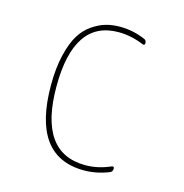

<svg xmlns="http://www.w3.org/2000/svg" viewBox="-86 -610 672 700"><g transform="rotate(15 250.0 -260.0)"><path d="M291 9.8Q94.7 9.8 94.7 -259.8Q94.7 -324.2 106.4 -373.5Q118.2 -422.9 136.2 -452.1Q154.3 -481.4 180.2 -499Q206.1 -516.6 230.5 -523.4Q254.9 -530.3 283.2 -530.3Q333 -530.3 377.9 -510.7Q387.7 -507.8 387.7 -496.1Q387.7 -486.3 377.9 -490.2Q331.1 -509.8 283.2 -509.8Q115.2 -509.8 115.2 -259.8Q115.2 -9.8 291 -9.8Q337.9 -9.8 384.8 -30.3Q394.5 -34.2 394.5 -24.4Q394.5 -12.7 384.8 -8.8Q337.9 9.8 291 9.8Z"/></g></svg>

Font: Rounded Mgen+ 1m thin
Style: Regular
Weight: 100
Designer: [Source Han Sans]
Ryoko NISHIZUKA  (kana & ideographs); Paul D. Hunt (Latin, Greek & Cyrillic); Wenlong ZHANG  (bopomofo
Version: Version 1.059.20150602